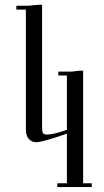

<svg xmlns="http://www.w3.org/2000/svg" viewBox="-20 -590 427 786"><path d="M355.5 175.8H214.8V160.2H253.9V-43Q152.3 -7.8 128.9 -7.8Q109.4 -7.8 97.7 -21.5Q85.9 -35.2 85.9 -58.6V-550.8H46.9V-566.4H93.8L136.7 -570.3H152.3V-66.4Q152.3 -50.8 156.2 -44.9Q160.2 -39.1 171.9 -39.1Q199.2 -39.1 253.9 -58.6V-281.2H218.8V-296.9H273.4L308.6 -300.8H320.3V160.2H355.5Z"/></svg>

Font: 和音 by 宁静之雨，公众号njzyshare
Style: Regular
Weight: 400
Designer: Steve Matteson
Foundry: Ascender Corporation
Version: Version 6.00;June 8, 2018;FontCreator 11.0.0.2388 32-bit